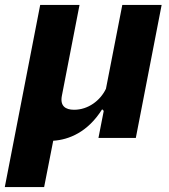

<svg xmlns="http://www.w3.org/2000/svg" viewBox="-48 -561 688 781"><path d="M131.5 200 168.5 11.5C233 7.5 309.5 -24 367.5 -116.5L374 -110L352.5 0H504.5L609.5 -541H449.5L383 -200C360 -151.5 310 -114.5 253.5 -114.5C218 -114.5 196 -130 203.5 -170.5L275.5 -541H115.5L-28.5 200Z"/></svg>

Font: Monaspace Neon ExtraBold
Style: Italic
Weight: 800
Italic angle: -11°
Designer: Riley Cran & the Lettermatic Team
Foundry: Lettermatic
Version: Version 1.200 (Monaspace Neon)